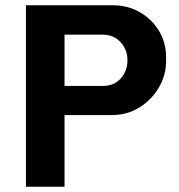

<svg xmlns="http://www.w3.org/2000/svg" viewBox="-20 -706 676 726"><path d="M78 0V-686H408Q463 -686 508.5 -660Q554 -634 581 -589.5Q608 -545 608 -490V-476Q608 -421 580 -374Q552 -327 506 -299Q460 -271 404 -271H224V0ZM224 -381H370Q397 -381 417.5 -393.5Q438 -406 450 -428Q462 -450 462 -478Q462 -518 436 -546.5Q410 -575 367 -575H224Z"/></svg>

Font: Chivo Medium SemiBold
Style: Regular
Weight: 600
Version: Version 2.002